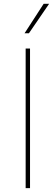

<svg xmlns="http://www.w3.org/2000/svg" viewBox="-20 -980 290 1000"><path d="M136.4 -727.3V0H113.6V-727.3ZM108 -806.8 207.4 -960.2H235.8L130.7 -806.8Z"/></svg>

Font: Inter UI Thin
Style: Regular
Weight: 100
Designer: Rasmus Andersson
Foundry: rsms
Version: 3.2;8d6f07862